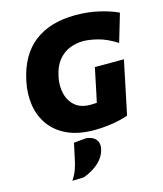

<svg xmlns="http://www.w3.org/2000/svg" viewBox="-144 -833 1041 1229"><g transform="rotate(-15 377.0 -218.0)"><path d="M403 14Q296.5 14 223.5 -20Q150.5 -54 108.8 -112.2Q67 -170.5 55.5 -245.5Q44 -320.5 61.5 -402.5Q95.5 -566.5 200.2 -647.5Q305 -728.5 473.5 -728.5Q556.5 -728.5 629.5 -711.5Q702.5 -694.5 753.5 -670L698.5 -484Q630.5 -527 573.5 -541Q516.5 -555 478.5 -555Q433 -555 390.2 -538.5Q347.5 -522 314.8 -483Q282 -444 268 -376.5Q255.5 -319 267.5 -266.8Q279.5 -214.5 317 -181.8Q354.5 -149 419.5 -149Q441.5 -149 461 -150.5Q464 -164.5 467 -178.2Q470 -192 473 -205.5Q483.5 -256.5 491.8 -295.8Q500 -335 508.5 -375H701Q692.5 -335 684.2 -295.8Q676 -256.5 665.5 -205.5Q656.5 -162 647.5 -119Q638.5 -76 627 -21.5Q602.5 -12 565.8 -3.8Q529 4.5 486.5 9.2Q444 14 403 14ZM180.5 291Q202.5 259 214 226.5Q225.5 194 232.5 157.5Q238 133 243.2 108Q248.5 83 254 58L337 50.5Q381 55.5 400 79.5Q419 103.5 412 138Q402 189 361.2 227.2Q320.5 265.5 258 288.5Z"/></g></svg>

Font: Commissioner ExtraBold
Style: Italic
Weight: 800
Italic angle: -12°
Designer: Kostas Bartsokas
Foundry: Kostas Bartsokas
Version: Version 1.000; ttfautohint (v1.8.3)